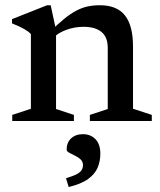

<svg xmlns="http://www.w3.org/2000/svg" viewBox="-20 -474 626 752"><path d="M199.5 -356V-47L269.5 -24V0H28V-24L101 -48V-340.5Q92 -350.5 75 -360.2Q58 -370 27 -382.5V-399L164.5 -453.5H178.5ZM332 -24 402 -47V-287Q402 -313.5 391.8 -331.8Q381.5 -350 360.2 -359.5Q339 -369 307.5 -369Q271.5 -369 240 -357.2Q208.5 -345.5 192 -328.5L174 -347.5Q206 -379.5 231.2 -400Q256.5 -420.5 278.8 -432.2Q301 -444 323.5 -448.8Q346 -453.5 371 -453.5Q437.5 -453.5 469.2 -413.8Q501 -374 501 -291V-48L574.5 -24V0H332ZM238.5 224Q277.5 212.5 291.2 201.5Q305 190.5 305 173Q305 159 295.5 150.2Q286 141.5 273.2 135.5Q260.5 129.5 250.8 124Q241 118.5 241 112Q241 84.5 258.5 68Q276 51.5 305.5 51.5Q334.5 51.5 353.8 71Q373 90.5 373 128Q373 157 362.5 182.2Q352 207.5 325.2 227Q298.5 246.5 249 258.5Z"/></svg>

Font: Newsreader 16pt Medium
Style: Regular
Weight: 500
Designer: Hugues Gentile
Foundry: Production Type
Version: Version 1.003